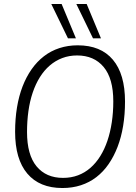

<svg xmlns="http://www.w3.org/2000/svg" viewBox="-20 -937 684 966"><path d="M294 9Q179 9 117.5 -63.5Q56 -136 56 -274Q56 -339 65.5 -396.5Q75 -454 93.5 -502Q112 -550 139 -588.5Q166 -627 201 -654Q236 -681 279 -695Q322 -709 371 -709Q487 -709 548 -636.5Q609 -564 609 -426Q609 -361 599.5 -303.5Q590 -246 571.5 -198Q553 -150 526.5 -111.5Q500 -73 465 -46Q430 -19 387 -5Q344 9 294 9ZM297 -42Q338 -42 372.5 -55Q407 -68 435 -92.5Q463 -117 484.5 -151.5Q506 -186 520.5 -229Q535 -272 542.5 -322Q550 -372 550 -427Q550 -542 501.5 -600Q453 -658 368 -658Q328 -658 293.5 -645Q259 -632 230.5 -607.5Q202 -583 180.5 -548.5Q159 -514 144.5 -471Q130 -428 123 -378Q116 -328 116 -273Q116 -158 164 -100Q212 -42 297 -42ZM322 -744 238 -917H290L362 -744ZM448 -744 364 -917H416L488 -744Z"/></svg>

Font: Georama Light
Style: Italic
Weight: 300
Italic angle: -9°
Designer: Jean-Baptiste Levee
Foundry: Production Type
Version: Version 1.001